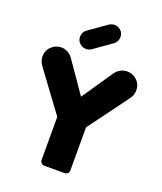

<svg xmlns="http://www.w3.org/2000/svg" viewBox="-168 -1052 981 1160"><g transform="rotate(20 322.5 -472.5)"><path d="M230 -304.2 41 -560.1Q17.1 -592.3 21.7 -629.4Q26.4 -666.5 57.1 -689Q81.1 -707 110.8 -707Q132.3 -707 152.1 -696.5Q171.9 -686 185.1 -667L323.2 -467.8L459 -667Q472.2 -686 492.4 -696.5Q512.7 -707 534.2 -707Q564 -707 587.9 -689Q618.7 -666.5 623.3 -629.4Q627.9 -592.3 604 -560.1L415 -304.2V-27.8Q415 -15.6 407.2 -7.8Q399.4 0 388.2 0H257.8Q246.1 0 238 -8.1Q230 -16.1 230 -27.8ZM204.1 -772.9Q190.4 -793 194.3 -816.7Q198.2 -840.3 217.8 -854L333 -935.1Q347.2 -944.8 366.2 -944.8Q394.5 -944.8 414.1 -920.9Q427.2 -900.4 423.1 -877Q418.9 -853.5 399.9 -839.8L285.2 -758.8Q271 -749 252 -749Q223.6 -749 204.1 -772.9Z"/></g></svg>

Font: LT Saeada
Style: Bold
Weight: 700
Designer: Daniel Lyons
Foundry: LyonsType
Version: Version 1.001